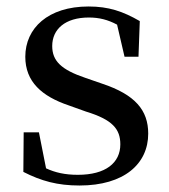

<svg xmlns="http://www.w3.org/2000/svg" viewBox="-20 -557 521 592"><path d="M225 15C363 15 437 -52 437 -145C437 -217 397 -265 295 -299L243 -317C169 -342 141 -369 141 -415C141 -467 181 -503 254 -503C286 -503 313 -496 341 -481L364 -382H407L411 -492C359 -522 315 -537 253 -537C128 -537 58 -470 58 -382C58 -305 109 -260 192 -232L245 -213C327 -188 351 -159 351 -112C351 -55 306 -18 220 -18C180 -18 150 -25 122 -38L100 -149H53L52 -27C107 1 157 15 225 15Z"/></svg>

Font: Source Han Serif CN Medium
Style: Regular
Weight: 500
Designer: Ryoko NISHIZUKA 西塚涼子 (kana & ideographs); Frank Grießhammer (Latin, Greek & Cyrillic); Wenlong ZHANG 张文龙 (bopomofo); San
Foundry: Adobe
Version: Version 2.002;hotconv 1.1.0;makeotfexe 2.6.0